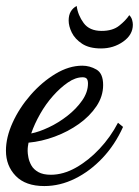

<svg xmlns="http://www.w3.org/2000/svg" viewBox="-36 -582 467 646"><path d="M113 44Q50 44 17 10Q-16 -24 -16 -75Q-16 -120 6.5 -169.5Q29 -219 67 -262.5Q105 -306 150.5 -333.5Q196 -361 241 -361Q266 -361 288.5 -348Q311 -335 311 -296Q311 -258 288.5 -224.5Q266 -191 229.5 -165Q193 -139 148.5 -122.5Q104 -106 60 -102Q59 -96 58 -90Q57 -84 57 -74Q57 -66 59.5 -52.5Q62 -39 69.5 -25.5Q77 -12 93 -3Q109 6 135 6Q177 6 219.5 -18Q262 -42 299 -81.5Q336 -121 361 -169L378 -155Q351 -95 309 -50.5Q267 -6 216.5 19Q166 44 113 44ZM69 -133Q95 -138 128 -153.5Q161 -169 191 -192.5Q221 -216 240.5 -244Q260 -272 260 -301Q260 -312 256 -317Q252 -322 242 -322Q218 -322 192.5 -304.5Q167 -287 142.5 -259.5Q118 -232 99 -198.5Q80 -165 69 -133ZM304 -419Q264 -419 240 -435Q216 -451 205.5 -472.5Q195 -494 195 -513Q195 -531 202 -543Q209 -555 222 -562Q226 -531 245.5 -504.5Q265 -478 306 -478Q343 -478 365 -495.5Q387 -513 399 -531Q406 -524 408.5 -515Q411 -506 411 -499Q411 -465 378.5 -442Q346 -419 304 -419Z"/></svg>

Font: Dancing Script SemiBold
Style: Regular
Weight: 600
Designer: Pablo Impallari
Foundry: Pablo Impallari
Version: Version 2.001